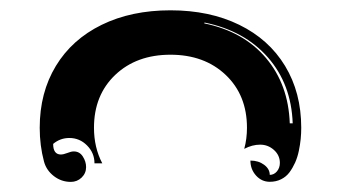

<svg xmlns="http://www.w3.org/2000/svg" viewBox="-20 -497 675 380"><path d="M58.6 -244.1Q58.6 -313.7 90.6 -366.5Q122.6 -419.2 181.3 -447.9Q240 -476.6 317.4 -476.6Q394.8 -476.6 453.5 -447.9Q512.2 -419.2 544.2 -366.5Q576.2 -313.7 576.2 -244.1Q576.2 -232.9 575.1 -221.8Q574 -210.7 571.4 -198.2Q568.8 -185.8 564.1 -175.2Q559.3 -164.6 552.9 -155.9Q546.4 -147.2 536.4 -142.2Q526.4 -137.2 513.9 -137.2Q498 -137.2 486.8 -149.5Q475.6 -161.9 475.6 -179.2Q491.5 -179.2 502.7 -170.9Q513.9 -162.6 513.9 -150.9Q522.2 -150.9 528.1 -157.8Q533.9 -164.8 533.9 -174.6Q533.9 -189.7 522.2 -200.2Q510.5 -210.7 494.9 -210.7Q479.2 -210.7 463.4 -202.4Q468.8 -222.2 468.8 -244.1Q468.8 -308.8 426.6 -348.8Q384.5 -388.7 317.4 -388.7Q250.2 -388.7 208.1 -348.8Q166 -308.8 166 -244.1Q166 -205.1 182.4 -173.8H167Q167 -194.3 152.3 -209.1Q137.7 -223.9 117.2 -223.9Q99.1 -223.9 85.2 -212.2Q85.2 -191.4 100.3 -191.2Q105.5 -191.2 113.2 -194.2Q120.8 -197.3 126 -197.3Q137.5 -197.3 143.9 -187.3Q150.4 -177.2 150.4 -166.3Q150.4 -154.1 141.5 -145.5Q132.6 -137 120.1 -137Q101.6 -137 86.7 -148.4Q71.8 -159.9 67.1 -177.2Q58.6 -209 58.6 -244.1ZM384.3 -450.7Q461.9 -434.8 506.3 -382.3Q550.8 -329.8 553.5 -252.9H559.3Q556.6 -330.3 510.3 -383.3Q463.9 -436.3 384.8 -452.4Z"/></svg>

Font: AgreloyInT3
Style: Medium
Weight: 400
Designer: gluk
Foundry: gluk
Version: Version 0.27